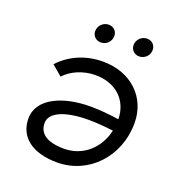

<svg xmlns="http://www.w3.org/2000/svg" viewBox="-128 -807 856 917"><g transform="rotate(20 300.0 -348.5)"><path d="M304 -525C221 -525 141 -493 86 -432L138 -388C171 -425 230 -452 293 -452C400 -452 466 -384 467 -291C420 -298 370 -303 321 -303C185 -303 62 -252 62 -148C62 -53 137 3 262 3C420 3 546 -127 546 -300C546 -428 451 -525 304 -525ZM262 -607C289 -607 313 -628 313 -658C313 -681 296 -700 270 -700C243 -700 219 -678 219 -649C219 -626 237 -607 262 -607ZM457 -607C484 -607 508 -628 508 -658C508 -681 491 -700 465 -700C438 -700 414 -678 414 -649C414 -626 432 -607 457 -607ZM142 -154C142 -210 221 -240 335 -240C376 -240 420 -236 461 -231C440 -137 367 -70 271 -70C180 -70 142 -103 142 -154Z"/></g></svg>

Font: Fixel Display 20240404
Style: Italic
Weight: 400
Italic angle: -10°
Designer: AlfaBravo + MacPaw
Foundry: Kyrylo Tkachov, Marchela Mozhyna, Serhii Makarenko, Maria Weinstein, Zakhar Kryvoshyya
Version: Version 1.211;Glyphs 3.2 (3225)